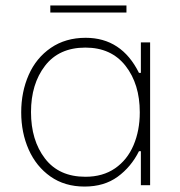

<svg xmlns="http://www.w3.org/2000/svg" viewBox="-20 -681 663 706"><path d="M58 -268Q58 -343 85.5 -405.5Q113 -468 167 -505Q221 -542 295 -542Q427 -542 491 -413H498V-525H532V0H498V-125H491Q462 -67 412.5 -31Q363 5 291 5Q218 5 165.5 -32Q113 -69 85.5 -131Q58 -193 58 -268ZM494 -268Q494 -372 441.5 -439Q389 -506 294 -506Q197 -506 145.5 -439Q94 -372 94 -269Q94 -165 145.5 -98Q197 -31 294 -31Q358 -31 403 -62Q448 -93 471 -147Q494 -201 494 -268ZM165 -661H445V-635H165Z"/></svg>

Font: Be Vietnam Thin
Style: Regular
Weight: 100
Designer: Gabriel Lam
Foundry: TypeRant
Version: Version 4.000